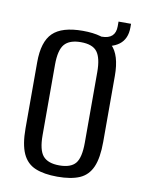

<svg xmlns="http://www.w3.org/2000/svg" viewBox="-69 -606 492 662"><g transform="rotate(10 176.5 -274.5)"><path d="M177.3 7.3Q130.7 7.3 100.3 -5.3Q69.8 -17.8 55.2 -49.8Q40.7 -81.7 40.7 -138V-369.4Q40.7 -441.2 72.5 -472.2Q104.3 -503.3 177.3 -503.3Q250.4 -503.3 281.5 -472.9Q312.6 -442.6 312.6 -369.4V-138.2Q312.6 -82.5 298.7 -50.5Q284.8 -18.6 255.1 -5.6Q225.3 7.3 177.3 7.3ZM177.3 -32.2Q217.4 -32.2 234 -52.2Q250.6 -72.2 250.6 -124.8V-371.6Q250.6 -420.7 234.7 -442.1Q218.8 -463.6 177.3 -463.6Q137.6 -463.6 120.1 -443.2Q102.7 -422.8 102.7 -371.6V-124.8Q102.7 -72.9 120.1 -52.5Q137.6 -32.2 177.3 -32.2ZM234.6 -463.6 231.7 -494.7H244.2Q292.6 -494.7 292.6 -539.6V-556H336.4V-543.1Q336.4 -502.9 310.1 -482.9Q283.8 -462.9 234.6 -463.6Z"/></g></svg>

Font: Alumni Sans SC Thin
Style: Regular
Weight: 100
Designer: Robert E. Leuschke
Foundry: Robert E. Leuschke
Version: Version 1.018